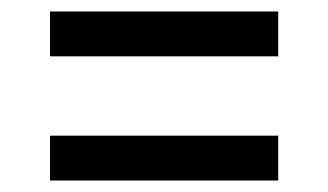

<svg xmlns="http://www.w3.org/2000/svg" viewBox="-20 -521 571 334"><path d="M67 -501H464V-423H67ZM67 -285H464V-207H67Z"/></svg>

Font: EncodeSans
Style: Medium
Weight: 500
Designer: Pablo Impallari, Andres Torresi
Foundry: Pablo Impallari, Andres Torresi
Version: Version 1.000; ttfautohint (v1.4.1)